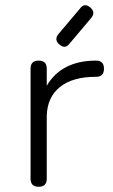

<svg xmlns="http://www.w3.org/2000/svg" viewBox="-20 -715 432 735"><path d="M207 -545Q186 -563 204 -585L286 -682Q303 -706 326 -686Q347 -668 329 -646L247 -549Q230 -525 207 -545ZM159 -31Q159 0 128 0Q97 0 97 -31V-452Q97 -483 128 -483Q159 -483 159 -452V-387Q216 -483 348 -483Q378 -483 378 -452Q378 -421 348 -421Q258 -421 209.5 -382Q161 -343 159 -272Z"/></svg>

Font: Jura Medium
Style: Regular
Weight: 500
Designer: Daniel Johnson, Alexei Vanyashin
Foundry: Daniel Johnson
Version: Version 5.103